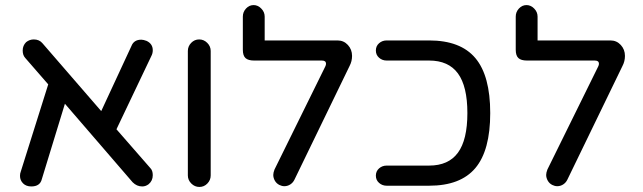

<svg xmlns="http://www.w3.org/2000/svg" viewBox="-20 -738 2557 764"><path d="M587.9 -41Q587.9 -18.6 571.3 -4.9Q559.6 3.9 545.9 3.9Q524.4 3.9 507.8 -12.7L238.3 -325.2L146.5 -25.4Q139.6 3.9 104.5 3.9Q84 3.9 71.8 -8.3Q59.6 -20.5 59.6 -38.1Q59.6 -47.9 62.5 -54.7L171.9 -402.3L80.1 -507.8Q70.3 -518.6 70.3 -537.1Q70.3 -556.6 84 -570.3Q97.7 -581.1 114.3 -581.1Q136.7 -581.1 149.4 -565.4L382.8 -295.9L502.9 -554.7Q512.7 -580.1 542 -580.1Q550.8 -580.1 563.5 -575.2Q587.9 -563.5 587.9 -538.1Q587.9 -525.4 582 -514.6L443.4 -223.6L578.1 -69.3Q587.9 -59.6 587.9 -41Z M727.5 -40V-535.2Q727.5 -553.7 740.7 -567.4Q753.9 -581.1 772.5 -581.1Q791 -581.1 804.7 -567.4Q818.4 -553.7 818.4 -535.2V-40Q818.4 -21.5 805.2 -7.8Q792 5.9 773.4 5.9Q754.9 5.9 741.2 -7.8Q727.5 -21.5 727.5 -40Z M1067.4 -42Q1067.4 -50.8 1072.3 -63.5L1274.4 -473.6Q1277.3 -479.5 1277.3 -484.4Q1277.3 -497.1 1260.7 -497.1H991.2Q967.8 -497.1 957 -506.8Q946.3 -516.6 946.3 -540V-671.9Q946.3 -690.4 959 -704.1Q971.7 -717.8 989.3 -717.8Q1005.9 -717.8 1019.5 -704.1Q1033.2 -690.4 1033.2 -671.9V-577.1H1323.2Q1347.7 -577.1 1364.3 -559.1Q1380.9 -541 1380.9 -515.6Q1380.9 -494.1 1371.1 -475.6L1151.4 -22.5Q1145.5 -10.7 1134.8 -3.9Q1124 2.9 1111.3 2.9Q1101.6 2.9 1091.8 -2Q1080.1 -7.8 1073.7 -19Q1067.4 -30.3 1067.4 -42Z M1930.7 -288.1Q1930.7 -139.6 1871.6 -69.3Q1812.5 1 1687.5 1H1518.6Q1501 1 1488.3 -10.3Q1475.6 -21.5 1475.6 -39.1Q1475.6 -56.6 1488.3 -67.9Q1501 -79.1 1518.6 -79.1H1687.5Q1764.6 -79.1 1802.2 -130.4Q1839.8 -181.6 1839.8 -288.1Q1839.8 -394.5 1802.2 -445.8Q1764.6 -497.1 1687.5 -497.1H1518.6Q1501 -497.1 1488.3 -508.3Q1475.6 -519.5 1475.6 -537.1Q1475.6 -554.7 1488.3 -565.9Q1501 -577.1 1518.6 -577.1H1687.5Q1812.5 -577.1 1871.6 -506.8Q1930.7 -436.5 1930.7 -288.1Z M2153.3 -42Q2153.3 -50.8 2158.2 -63.5L2360.4 -473.6Q2363.3 -479.5 2363.3 -484.4Q2363.3 -497.1 2346.7 -497.1H2077.1Q2053.7 -497.1 2043 -506.8Q2032.2 -516.6 2032.2 -540V-671.9Q2032.2 -690.4 2044.9 -704.1Q2057.6 -717.8 2075.2 -717.8Q2091.8 -717.8 2105.5 -704.1Q2119.1 -690.4 2119.1 -671.9V-577.1H2409.2Q2433.6 -577.1 2450.2 -559.1Q2466.8 -541 2466.8 -515.6Q2466.8 -494.1 2457 -475.6L2237.3 -22.5Q2231.4 -10.7 2220.7 -3.9Q2210 2.9 2197.3 2.9Q2187.5 2.9 2177.7 -2Q2166 -7.8 2159.7 -19Q2153.3 -30.3 2153.3 -42Z"/></svg>

Font: jf-openhuninn-1.0
Style: Regular
Weight: 400
Designer: [Kosugi Maru]
      Designed by Motoya company      

      [Varela Round]
      Joe Prince(Latin component); Avraham Co
Foundry: justfont CO.,LTD.
Version: 1.0